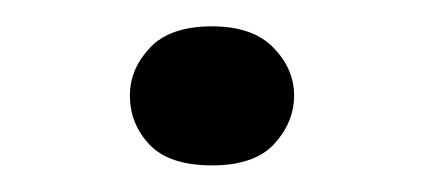

<svg xmlns="http://www.w3.org/2000/svg" viewBox="-20 -120 322 145"><path d="M140.1 4.9Q107.9 4.9 93 -10.7Q78.1 -26.4 78.1 -47.9Q78.1 -67.9 93.3 -84Q108.4 -100.1 140.1 -100.1Q170.9 -100.1 186.5 -84Q202.1 -67.9 202.1 -47.9Q202.1 -27.8 187.3 -11.5Q172.4 4.9 140.1 4.9Z"/></svg>

Font: Kameron Medium
Style: Regular
Weight: 500
Designer: Vernon Adams
Foundry: Vernon Adams
Version: Version 1.100